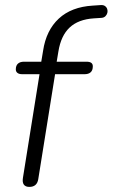

<svg xmlns="http://www.w3.org/2000/svg" viewBox="-20 -727 442 753"><path d="M95 6Q80 6 73.5 -3Q67 -12 70 -30L135 -436H67Q55 -436 48.5 -441Q42 -446 42 -455Q42 -470 50.5 -477.5Q59 -485 74 -485H152L140 -474L149 -528Q161 -608 210.5 -654Q260 -700 344 -705L374 -707Q385 -708 391.5 -703.5Q398 -699 400.5 -691.5Q403 -684 401 -676.5Q399 -669 393.5 -663.5Q388 -658 379 -657L348 -655Q287 -651 253 -619Q219 -587 209 -525L201 -477L195 -485H319Q332 -485 338 -480.5Q344 -476 344 -467Q344 -451 335.5 -443.5Q327 -436 312 -436H196L130 -24Q125 6 95 6Z"/></svg>

Font: Nunito ExtraLight Light
Style: Italic
Weight: 300
Italic angle: -9°
Version: Version 3.602